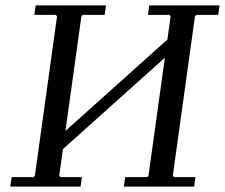

<svg xmlns="http://www.w3.org/2000/svg" viewBox="-20 -690 832 710"><path d="M184 -113 192 -179 616 -559 608 -493ZM286 -635 281 -630 199 -40 204 -35H283L278 0H18L23 -35H104L109 -40L191 -630L186 -635H107L112 -670H372L367 -635ZM706 -635 701 -630 619 -40 624 -35H703L698 0H438L443 -35H524L529 -40L611 -630L606 -635H527L532 -670H792L787 -635Z"/></svg>

Font: Brygada 1918
Style: Italic
Weight: 400
Italic angle: -8°
Designer: Mateusz Machalski | Borys Kosmynka | Przemek Hoffer
Foundry: NIEPODLEGLA 2018
Version: Version 3.006